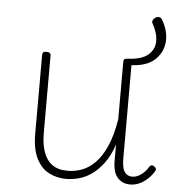

<svg xmlns="http://www.w3.org/2000/svg" viewBox="-52 -751 751 818"><g transform="rotate(5 323.5 -342.5)"><path d="M261 18Q220 18 186.5 0.5Q153 -17 133 -57Q113 -97 113 -161V-499Q113 -507 117 -510.5Q121 -514 130 -514Q140 -514 144.5 -510.5Q149 -507 149 -499V-169Q149 -121 161 -87Q173 -53 198 -35Q223 -17 264 -17Q295 -17 325 -28Q355 -39 381.5 -66Q408 -93 428.5 -139.5Q449 -186 460 -255V-500Q460 -509 464.5 -512Q469 -515 479 -515Q538 -518 565 -541.5Q592 -565 592 -600Q592 -635 570 -674Q566 -681 569.5 -688Q573 -695 580.5 -699.5Q588 -704 596 -703Q604 -702 608 -695Q637 -646 633 -600Q629 -554 595 -523Q561 -492 496 -489V-89Q496 -67 500 -50.5Q504 -34 514.5 -25Q525 -16 541 -16Q552 -16 563.5 -21Q575 -26 587 -36.5Q599 -47 609 -64Q614 -71 619.5 -71.5Q625 -72 631 -67Q637 -63 638 -58Q639 -53 636 -48Q624 -28 608 -13.5Q592 1 573.5 9.5Q555 18 535 18Q517 18 503.5 12Q490 6 480 -5.5Q470 -17 465 -35Q460 -53 460 -76V-147Q444 -98 419.5 -65.5Q395 -33 368 -14.5Q341 4 313 11Q285 18 261 18Z"/></g></svg>

Font: Playwrite HR Lijeva Thin
Style: Regular
Weight: 250
Designer: Veronika Burian, José Scaglione
Foundry: TypeTogether
Version: Version 1.002